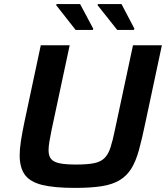

<svg xmlns="http://www.w3.org/2000/svg" viewBox="-20 -909 810 937"><path d="M346 8Q245 8 186 -6.5Q127 -21 101.5 -56Q76 -91 76 -151Q76 -182 82 -220.5Q88 -259 98 -308L179 -688H320L232 -276Q225 -242 221 -218Q217 -194 217 -176Q217 -148 229.5 -133Q242 -118 271.5 -112Q301 -106 351 -106Q406 -106 438.5 -112.5Q471 -119 489.5 -137Q508 -155 519 -188.5Q530 -222 541 -276L629 -688H770L689 -308Q673 -231 658 -176.5Q643 -122 621 -86.5Q599 -51 564.5 -30Q530 -9 477.5 -0.5Q425 8 346 8ZM433 -763H349L254 -884L256 -889H371L435 -769ZM633 -763H552L456 -884L458 -889H573L636 -769Z"/></svg>

Font: Saira SemiExpanded SemiBold
Style: Italic
Weight: 600
Width: 6
Italic angle: -12°
Designer: Hector Gatti with collaboration of the Omnibus-Type team
Foundry: Omnibus-Type
Version: Version 1.101